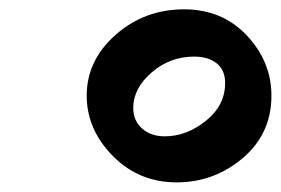

<svg xmlns="http://www.w3.org/2000/svg" viewBox="-20 -667 587 401"><path d="M364.3 -647.5Q444.3 -647.5 495.6 -592.8Q546.9 -538.1 546.9 -467.3Q546.9 -387.7 487.1 -336.9Q427.2 -286.1 349.1 -286.1Q270 -286.1 215.6 -341.3Q161.1 -396.5 161.1 -467.3Q161.1 -541 221.4 -594.2Q281.7 -647.5 364.3 -647.5ZM450.2 -493.7Q450.2 -520.5 432.6 -534.7Q415 -548.8 385.7 -548.8Q335 -548.8 296.6 -515.6Q258.3 -482.4 258.3 -441.4Q258.3 -415 276.6 -398.7Q294.9 -382.3 324.2 -382.3Q369.6 -382.3 409.9 -414.6Q450.2 -446.8 450.2 -493.7Z"/></svg>

Font: Sitara
Style: Bold Italic
Weight: 700
Italic angle: -11°
Designer: Neelakash Kshetrimayum
Foundry: Neelakash Kshetrimayum
Version: Version 1.000;PS Version 1.000;PS 1.0;hotconv 1.;hotconv 1.0